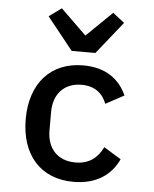

<svg xmlns="http://www.w3.org/2000/svg" viewBox="-55 -828 710 887"><g transform="rotate(5 300.0 -385.0)"><path d="M368 -590 488 -740 434 -782 315 -666 196 -782 138 -740 258 -590ZM319 12C427 12 494 -39 527 -111L447 -160C423 -110 384 -78 320 -78C235 -78 188 -134 188 -215V-301C188 -383 236 -438 318 -438C378 -438 416 -408 434 -360L519 -406C487 -478 424 -528 318 -528C166 -528 74 -423 74 -258C74 -93 165 12 319 12Z"/></g></svg>

Font: IBM Plex Mono Medm
Style: Regular
Weight: 500
Monospace: yes
Designer: Mike Abbink, Paul van der Laan, Pieter van Rosmalen
Foundry: Bold Monday
Version: Version 2.004